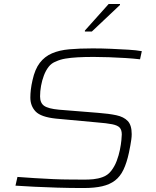

<svg xmlns="http://www.w3.org/2000/svg" viewBox="-20 -940 787 968"><path d="M401 8Q331 8 268.5 6Q206 4 153 1.5Q100 -1 58 -4L68 -48Q107 -45 154.5 -42Q202 -39 248 -37Q294 -35 328 -35Q368 -35 397 -34.5Q426 -34 450.5 -36.5Q475 -39 497 -47Q523 -56 540.5 -78.5Q558 -101 568.5 -129Q579 -157 584.5 -184.5Q590 -212 592 -233Q594 -254 594 -262Q594 -285 583.5 -296.5Q573 -308 546 -313.5Q519 -319 468 -323L262 -342Q186 -350 159.5 -378Q133 -406 133 -448Q133 -467 135.5 -488.5Q138 -510 144 -536Q156 -591 180.5 -623Q205 -655 242 -671Q279 -687 329.5 -691.5Q380 -696 447 -696Q492 -696 539 -694Q586 -692 627 -689.5Q668 -687 695 -682L686 -641Q653 -645 612 -647.5Q571 -650 529.5 -651.5Q488 -653 452 -653Q406 -653 371 -651Q336 -649 309.5 -644.5Q283 -640 262 -630Q240 -622 225.5 -603.5Q211 -585 201.5 -560Q192 -535 187 -507.5Q182 -480 182 -454Q182 -421 202.5 -406.5Q223 -392 277 -387L476 -371Q529 -367 566.5 -359Q604 -351 624 -330Q644 -309 644 -264Q644 -251 642 -236.5Q640 -222 637 -205.5Q634 -189 630 -170Q619 -119 602.5 -84.5Q586 -50 560 -30Q534 -10 495.5 -1Q457 8 401 8ZM408 -781V-786L528 -920H585V-915L443 -781Z"/></svg>

Font: Saira Expanded ExtraLight
Style: Italic
Weight: 250
Width: 7
Italic angle: -12°
Designer: Hector Gatti with collaboration of the Omnibus-Type team
Foundry: Omnibus-Type
Version: Version 1.101